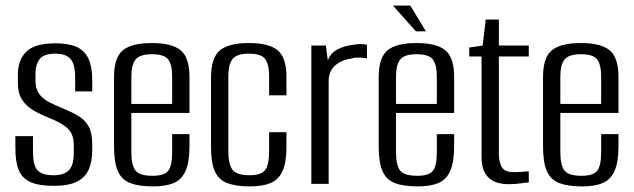

<svg xmlns="http://www.w3.org/2000/svg" viewBox="-20 -658 2269 687"><path d="M173 7Q119 7 89 -6.5Q59 -20 47 -49.5Q35 -79 35 -128V-171H98V-114Q98 -67 114 -49Q130 -31 172 -31Q209 -31 226.5 -49Q244 -67 244 -110V-138Q244 -161 237 -177.5Q230 -194 210.5 -208Q191 -222 156 -236Q123 -249 98 -264Q73 -279 58.5 -302Q44 -325 44 -361V-391Q44 -444 74.5 -473.5Q105 -503 178 -503Q226 -503 254.5 -490Q283 -477 296.5 -448Q310 -419 310 -373V-331H249V-379Q249 -429 232 -447.5Q215 -466 178 -466Q136 -466 121.5 -446Q107 -426 107 -396V-369Q107 -341 119.5 -323Q132 -305 155 -293Q178 -281 210 -268Q239 -256 261.5 -242.5Q284 -229 297 -206Q310 -183 310 -143V-120Q310 -80 297.5 -51.5Q285 -23 255 -8Q225 7 173 7Z M528 9Q478 9 447 -2.5Q416 -14 402 -45Q388 -76 388 -135V-382Q388 -452 419.5 -478Q451 -504 524 -504Q595 -504 626.5 -478Q658 -452 658 -382V-254H450V-114Q450 -66 465 -47.5Q480 -29 526 -29Q568 -29 582 -47Q596 -65 596 -114V-178H658V-136Q658 -78 644 -46.5Q630 -15 601.5 -3Q573 9 528 9ZM450 -286H596V-384Q596 -426 582 -445Q568 -464 524 -464Q480 -464 465 -445Q450 -426 450 -384Z M874 9Q825 9 794 -2.5Q763 -14 749 -44.5Q735 -75 735 -134V-378Q735 -451 766.5 -477.5Q798 -504 871 -504Q942 -504 973.5 -478Q1005 -452 1005 -382V-317H943V-384Q943 -427 929 -446.5Q915 -466 871 -466Q827 -466 812 -446.5Q797 -427 797 -384V-118Q797 -70 812 -50.5Q827 -31 873 -31Q915 -31 929 -50Q943 -69 943 -118V-185H1005V-134Q1005 -77 991 -46Q977 -15 948 -3Q919 9 874 9Z M1094 0V-495H1146L1153 -442Q1164 -470 1189 -482Q1214 -494 1239 -497Q1267 -503 1293 -498V-449Q1289 -450 1279 -451Q1269 -452 1257.5 -452Q1246 -452 1236 -448Q1202 -444 1179 -423.5Q1156 -403 1156 -368V0Z M1475 9Q1425 9 1394 -2.5Q1363 -14 1349 -45Q1335 -76 1335 -135V-382Q1335 -452 1366.5 -478Q1398 -504 1471 -504Q1542 -504 1573.5 -478Q1605 -452 1605 -382V-254H1397V-114Q1397 -66 1412 -47.5Q1427 -29 1473 -29Q1515 -29 1529 -47Q1543 -65 1543 -114V-178H1605V-136Q1605 -78 1591 -46.5Q1577 -15 1548.5 -3Q1520 9 1475 9ZM1397 -286H1543V-384Q1543 -426 1529 -445Q1515 -464 1471 -464Q1427 -464 1412 -445Q1397 -426 1397 -384ZM1468 -546 1386 -638H1448L1504 -546Z M1801 1Q1779 1 1761 -4Q1743 -9 1730 -20.5Q1717 -32 1710 -50.5Q1703 -69 1703 -97V-456H1659V-488L1707 -495L1718 -588H1765V-495H1872V-456H1765V-108Q1765 -80 1775 -61Q1785 -42 1819 -42Q1833 -42 1849 -43.5Q1865 -45 1872 -45V-5Q1864 -5 1844 -2Q1824 1 1801 1Z M2063 9Q2013 9 1982 -2.5Q1951 -14 1937 -45Q1923 -76 1923 -135V-382Q1923 -452 1954.5 -478Q1986 -504 2059 -504Q2130 -504 2161.5 -478Q2193 -452 2193 -382V-254H1985V-114Q1985 -66 2000 -47.5Q2015 -29 2061 -29Q2103 -29 2117 -47Q2131 -65 2131 -114V-178H2193V-136Q2193 -78 2179 -46.5Q2165 -15 2136.5 -3Q2108 9 2063 9ZM1985 -286H2131V-384Q2131 -426 2117 -445Q2103 -464 2059 -464Q2015 -464 2000 -445Q1985 -426 1985 -384Z"/></svg>

Font: Alumni Sans
Style: Regular
Weight: 400
Designer: Robert E. Leuschke
Foundry: Robert E. Leuschke
Version: Version 1.018